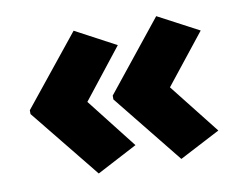

<svg xmlns="http://www.w3.org/2000/svg" viewBox="-60 -602 801 641"><g transform="rotate(-10 340.5 -281.0)"><path d="M36 -287V-274L226 -39L363 -111L230 -281L363 -450L226 -523ZM317 -287V-274L506 -39L644 -111L510 -281L644 -450L506 -523Z"/></g></svg>

Font: Noto Sans Sinhala UI Black
Style: Regular
Weight: 900
Designer: Jelle Bosma - Monotype Design Team
Foundry: Monotype Imaging Inc.
Version: Version 2.006